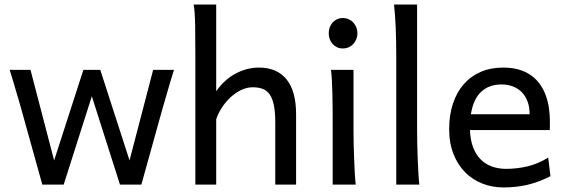

<svg xmlns="http://www.w3.org/2000/svg" viewBox="-20 -801 2457 833"><path d="M415 -498 542 -105 644.5 -498H734.9Q726.1 -470.2 719.5 -448Q712.9 -425.8 707 -405.5Q701.2 -385.3 695.6 -366Q689.9 -346.7 683.6 -324.7L593.3 0H500.5L378.4 -383.3L256.3 0H163.6L73.2 -324.7Q67.9 -344.2 62.3 -363.3Q56.6 -382.3 50.5 -402.8Q44.4 -423.3 37.6 -446.8Q30.8 -470.2 22 -498H112.3L214.8 -105L341.8 -498Z M1174.3 0V-268.6Q1174.3 -314.5 1168.2 -344.2Q1162.1 -374 1149.9 -391.4Q1137.7 -408.7 1119.4 -415.5Q1101.1 -422.4 1076.7 -422.4Q1050.3 -422.4 1025.1 -409.9Q1000 -397.5 979 -377.7Q958 -357.9 941.9 -333Q925.8 -308.1 918 -283.2V0H827.6V-551.8Q827.6 -630.9 826.7 -690.2Q825.7 -749.5 820.3 -781.2H918V-405.3Q954.1 -456.5 1002.9 -482.2Q1051.8 -507.8 1103.5 -507.8Q1181.6 -507.8 1223.1 -456.8Q1264.6 -405.8 1264.6 -305.2V0Z M1406.2 -656.7Q1406.2 -670.4 1410.6 -682.4Q1415 -694.3 1423.1 -703.4Q1431.2 -712.4 1442.4 -717.5Q1453.6 -722.7 1467.3 -722.7Q1481 -722.7 1492.7 -717.5Q1504.4 -712.4 1512.7 -703.4Q1521 -694.3 1525.9 -682.4Q1530.8 -670.4 1530.8 -656.7Q1530.8 -643.1 1525.9 -631.1Q1521 -619.1 1512.7 -610.1Q1504.4 -601.1 1492.7 -595.9Q1481 -590.8 1467.3 -590.8Q1453.6 -590.8 1442.4 -595.9Q1431.2 -601.1 1423.1 -610.1Q1415 -619.1 1410.6 -631.1Q1406.2 -643.1 1406.2 -656.7ZM1513.7 -231.9Q1513.7 -208.5 1514.4 -176.5Q1515.1 -144.5 1516.4 -111.8Q1517.6 -79.1 1519.3 -49.3Q1521 -19.5 1523.4 0H1423.3V-258.8Q1423.3 -294.4 1423.1 -329.1Q1422.9 -363.8 1422.1 -394.8Q1421.4 -425.8 1419.9 -452.4Q1418.5 -479 1416 -498H1513.7Z M1789.6 -231.9Q1789.6 -208.5 1790.3 -176.8Q1791 -145 1792.2 -112.3Q1793.5 -79.6 1795.2 -49.8Q1796.9 -20 1799.3 0H1699.2V-551.8Q1699.2 -623 1696.8 -680.9Q1694.3 -738.8 1689.5 -781.2H1789.6Z M2019 -236.8Q2020.5 -193.8 2032.5 -162.1Q2044.4 -130.4 2065.2 -109.6Q2085.9 -88.9 2114 -78.6Q2142.1 -68.4 2175.3 -68.4Q2222.7 -68.4 2268.1 -79.1Q2313.5 -89.8 2358.4 -117.2L2368.2 -36.6Q2342.3 -23.4 2317.4 -14.2Q2292.5 -4.9 2267.6 1Q2242.7 6.8 2217 9.5Q2191.4 12.2 2163.1 12.2Q2116.2 12.2 2073.7 -4.2Q2031.2 -20.5 1999 -52.5Q1966.8 -84.5 1947.8 -131.8Q1928.7 -179.2 1928.7 -241.7Q1928.7 -302.2 1945.1 -351.3Q1961.4 -400.4 1991.7 -435.3Q2022 -470.2 2065.4 -489Q2108.9 -507.8 2163.1 -507.8Q2203.1 -507.8 2233.9 -498.3Q2264.6 -488.8 2287.1 -471.9Q2309.6 -455.1 2324.7 -432.6Q2339.8 -410.2 2348.9 -384.3Q2357.9 -358.4 2361.8 -330.3Q2365.7 -302.2 2365.7 -274.9V-255.9Q2365.7 -243.7 2365.2 -236.8ZM2155.8 -434.6Q2102.1 -434.6 2067.9 -403.1Q2033.7 -371.6 2022.9 -305.2H2277.8Q2277.8 -336.4 2268.8 -360.6Q2259.8 -384.8 2243.4 -401.4Q2227.1 -418 2204.6 -426.3Q2182.1 -434.6 2155.8 -434.6Z"/></svg>

Font: Andika New Basic
Style: Regular
Weight: 400
Designer: Victor Gaultney, Annie Olsen, Julie Remington, Don Collingsworth, Eric Hays
Foundry: SIL International
Version: Version 5.500; ttfautohint (v1.8.3)